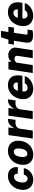

<svg xmlns="http://www.w3.org/2000/svg" viewBox="1657 -2373 726 4080"><g transform="rotate(-90 2020.0 -333.0)"><path d="M240.5 10Q168.5 10 116.8 -22.8Q65 -55.5 41 -115.5Q17 -175.5 29.5 -256Q41 -336.5 82.2 -397.5Q123.5 -458.5 185.2 -492.8Q247 -527 320.5 -527Q389 -527 432.8 -498.2Q476.5 -469.5 495.5 -421.8Q514.5 -374 508.5 -317.5H369.5Q370 -335 364.5 -354Q359 -373 344.2 -386.2Q329.5 -399.5 303 -399.5Q260 -399.5 228 -364.2Q196 -329 185 -258Q175 -188 196.8 -148.5Q218.5 -109 263 -109Q289.5 -109 308 -123.5Q326.5 -138 337.5 -157Q348.5 -176 352.5 -190.5H487Q478 -136 444.5 -90.5Q411 -45 358.8 -17.5Q306.5 10 240.5 10Z M773.5 10Q697 10 645.5 -23.2Q594 -56.5 571.8 -116Q549.5 -175.5 561.5 -255.5Q573.5 -336.5 614.2 -397.8Q655 -459 717 -493Q779 -527 854.5 -527Q932 -527 983.5 -492.8Q1035 -458.5 1056.5 -397.2Q1078 -336 1066 -255.5Q1054.5 -178 1015 -118Q975.5 -58 913.8 -24Q852 10 773.5 10ZM794 -115Q827.5 -115 849.8 -136.8Q872 -158.5 884.8 -192.2Q897.5 -226 902.5 -261Q907.5 -295.5 904.8 -328.2Q902 -361 886.2 -382.5Q870.5 -404 836 -404Q801.5 -404 779 -383.2Q756.5 -362.5 744 -329.8Q731.5 -297 726.5 -261Q722 -227 724.2 -193.2Q726.5 -159.5 742.5 -137.2Q758.5 -115 794 -115Z M1116 0 1189 -517H1352.5L1334 -384.5Q1360 -445 1407.5 -486Q1455 -527 1521 -527Q1533 -527 1535.5 -525.5L1512.5 -364Q1510 -365 1506.5 -365.5Q1503 -366 1499.5 -366Q1435.5 -372.5 1398.8 -359.8Q1362 -347 1344.8 -321.8Q1327.5 -296.5 1323.5 -265.5L1286 0Z M1529.5 0 1602.5 -517H1766L1747.5 -384.5Q1773.5 -445 1821 -486Q1868.5 -527 1934.5 -527Q1946.5 -527 1949 -525.5L1926 -364Q1923.5 -365 1920 -365.5Q1916.5 -366 1913 -366Q1849 -372.5 1812.2 -359.8Q1775.5 -347 1758.2 -321.8Q1741 -296.5 1737 -265.5L1699.5 0Z M2177.5 10Q2100 10 2046.2 -22.5Q1992.5 -55 1968.5 -114Q1944.5 -173 1956.5 -252.5Q1968 -328 2007.2 -390.5Q2046.5 -453 2108.5 -490Q2170.5 -527 2250.5 -527Q2331 -527 2380.2 -492.8Q2429.5 -458.5 2447.8 -398.8Q2466 -339 2455 -262L2448 -219.5H2118Q2109 -166.5 2130 -138.5Q2151 -110.5 2191.5 -110.5Q2223 -110.5 2249 -123.8Q2275 -137 2291 -170H2441.5Q2425 -113.5 2383.2 -73.2Q2341.5 -33 2287 -11.5Q2232.5 10 2177.5 10ZM2131 -317.5H2306.5Q2312 -355.5 2294.2 -383Q2276.5 -410.5 2232.5 -410.5Q2193.5 -410.5 2165.2 -382Q2137 -353.5 2131 -317.5Z M2507.5 0 2585.5 -517H2751.5L2742.5 -452.5Q2769.5 -479.5 2802 -500Q2834.5 -520.5 2894.5 -520.5Q2940 -520.5 2977.2 -498.2Q3014.5 -476 3034.2 -437Q3054 -398 3046 -347L2994 0H2824.5L2873.5 -325Q2878.5 -355 2859 -371.8Q2839.5 -388.5 2812.5 -388.5Q2784.5 -388.5 2757.2 -373Q2730 -357.5 2726.5 -329L2676.5 0Z M3319 6.5Q3245 6.5 3207.5 -12.2Q3170 -31 3159.2 -63.8Q3148.5 -96.5 3154.5 -138L3194 -400.5H3111.5L3129.5 -517H3217L3267 -675.5H3403.5L3380 -518H3492L3474.5 -400.5H3362.5L3325.5 -146.5Q3322 -123.5 3331.2 -116.8Q3340.5 -110 3358 -110H3431.5L3416.5 -7.5Q3405.5 -2.5 3383.2 2Q3361 6.5 3319 6.5Z M3729.5 10Q3652 10 3598.2 -22.5Q3544.5 -55 3520.5 -114Q3496.5 -173 3508.5 -252.5Q3520 -328 3559.2 -390.5Q3598.5 -453 3660.5 -490Q3722.5 -527 3802.5 -527Q3883 -527 3932.2 -492.8Q3981.5 -458.5 3999.8 -398.8Q4018 -339 4007 -262L4000 -219.5H3670Q3661 -166.5 3682 -138.5Q3703 -110.5 3743.5 -110.5Q3775 -110.5 3801 -123.8Q3827 -137 3843 -170H3993.5Q3977 -113.5 3935.2 -73.2Q3893.5 -33 3839 -11.5Q3784.5 10 3729.5 10ZM3683 -317.5H3858.5Q3864 -355.5 3846.2 -383Q3828.5 -410.5 3784.5 -410.5Q3745.5 -410.5 3717.2 -382Q3689 -353.5 3683 -317.5Z"/></g></svg>

Font: Public Sans ExtraBold
Style: Italic
Weight: 800
Italic angle: -8°
Designer: The Public Sans project authors (U.S. Web Design System). Libre Franklin designed by Pablo Impallari and Rodrigo Fuenzal
Version: Version 1.007; ttfautohint (v1.8.1) -l 8 -r 50 -G 200 -x 14 